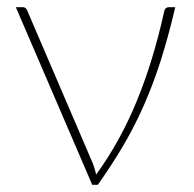

<svg xmlns="http://www.w3.org/2000/svg" viewBox="-20 -513 538 533"><path d="M466.5 -493Q447.5 -411.5 426.2 -345Q405 -278.5 379.2 -220.2Q353.5 -162 322 -108.5Q290.5 -55 251.5 0H236L24 -493H43Q48.5 -493 51.5 -490Q54.5 -487 55.5 -484L238.5 -57.5Q241 -50 243.2 -42.8Q245.5 -35.5 247 -28.5Q313.5 -120 359.5 -232Q405.5 -344 435.5 -480Q437 -487.5 440.5 -490.2Q444 -493 448 -493Z"/></svg>

Font: Lato Thin
Style: Regular
Weight: 200
Designer: Lukasz Dziedzic
Foundry: tyPoland Lukasz Dziedzic
Version: Version 2.007; 2014-02-27